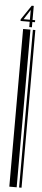

<svg xmlns="http://www.w3.org/2000/svg" viewBox="-59 -836 201 917"><g transform="rotate(5 41.0 -377.0)"><path d="M23.4 58.6V-697.3H58.6V58.6ZM70.3 58.6V-697.3H82V58.6ZM51.8 -734.4H7.8V-742.2L54.7 -811.5H64.5V-744.1H77.1V-734.4H64.5V-709H51.8ZM51.8 -744.1V-791L21.5 -744.1Z"/></g></svg>

Font: Libre Barcode EAN13 Text
Style: Regular
Weight: 400
Version: Version 1.008; ttfautohint (v1.8.3)